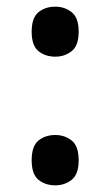

<svg xmlns="http://www.w3.org/2000/svg" viewBox="-20 -548 331 576"><path d="M146 -378Q116 -378 95.5 -394.5Q75 -411 75 -453Q75 -495 95.5 -511.5Q116 -528 146 -528Q174 -528 195 -511.5Q216 -495 216 -453Q216 -411 195 -394.5Q174 -378 146 -378ZM146 8Q116 8 95.5 -8.5Q75 -25 75 -67Q75 -110 95.5 -126.5Q116 -143 146 -143Q174 -143 195 -126.5Q216 -110 216 -67Q216 -25 195 -8.5Q174 8 146 8Z"/></svg>

Font: Noto Serif Sinhala SemiCondensed SemiBold
Style: Regular
Weight: 600
Width: 4
Designer: Jelle Bosma - Monotype Design Team
Foundry: Monotype Imaging Inc.
Version: Version 2.007; ttfautohint (v1.8.4.7-5d5b)